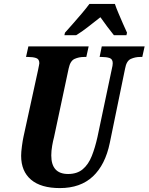

<svg xmlns="http://www.w3.org/2000/svg" viewBox="-20 -951 759 981"><path d="M286 10Q189 10 138.5 -33Q88 -76 88 -155Q88 -174 92 -204Q96 -234 100 -252L174 -591Q177 -608 179 -616Q181 -624 181 -628Q181 -649 164.5 -654.5Q148 -660 123 -660H113L125 -714H433L421 -660H410Q383 -660 361 -650Q339 -640 331 -602L256 -250Q251 -232 246.5 -206Q242 -180 242 -157Q242 -62 328 -62Q374 -62 403 -86.5Q432 -111 449 -154Q466 -197 478 -251L551 -597Q556 -617 556 -628Q556 -649 540 -654.5Q524 -660 499 -660H489L500 -714H719L707 -660H696Q671 -660 648.5 -650Q626 -640 619 -600L541 -221Q518 -109 454.5 -49.5Q391 10 286 10ZM312 -784Q329 -803 351.5 -828.5Q374 -854 397 -881Q420 -908 437 -931H567Q574 -910 585.5 -883Q597 -856 608.5 -829.5Q620 -803 629 -784L626 -771H562Q548 -788 527.5 -815.5Q507 -843 493 -863Q457 -835 428.5 -812.5Q400 -790 369 -771H309Z"/></svg>

Font: Noto Serif ExtraCondensed ExtraBold
Style: Italic
Weight: 800
Width: 2
Italic angle: -12°
Designer: Monotype Design Team
Foundry: Monotype Imaging Inc.
Version: Version 2.013